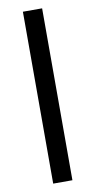

<svg xmlns="http://www.w3.org/2000/svg" viewBox="-87 -864 415 836"><g transform="rotate(-10 120.0 -446.0)"><path d="M163 -66V-826H78V-66Z"/></g></svg>

Font: Noto Sans Malayalam UI SemiCondensed
Style: Regular
Weight: 400
Width: 4
Designer: Jelle Bosma - Monotype Design Team
Foundry: Monotype Imaging Inc.
Version: Version 2.104